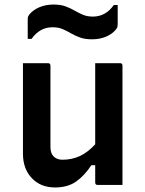

<svg xmlns="http://www.w3.org/2000/svg" viewBox="-20 -814 640 845"><path d="M191 -536Q202 -536 202 -525V-167Q202 -139 216.5 -125Q231 -111 255 -111Q296 -111 331 -127Q366 -143 399 -179V-536H508Q519 -536 519 -525V0H410Q399 0 399 -11V-87H382Q352 -41 315 -15Q278 11 222 11Q159 11 120 -30Q81 -71 81 -138V-536ZM389 -741Q445 -741 481 -792H498V-708Q498 -701 497 -696.5Q496 -692 491 -685Q475 -665 447.5 -653Q420 -641 385 -641Q354 -641 332 -649Q310 -657 292 -667.5Q274 -678 255.5 -686Q237 -694 211 -694Q155 -694 119 -643H102V-727Q102 -735 103 -739Q104 -743 109 -750Q125 -770 153 -782Q181 -794 215 -794Q247 -794 268.5 -786Q290 -778 308 -767.5Q326 -757 345 -749Q364 -741 389 -741Z"/></svg>

Font: Recursive Sn Lnr St SmB
Style: Regular
Weight: 600
Version: Version 1.079;hotconv 1.0.112;makeotfexe 2.5.65598; ttfautoh